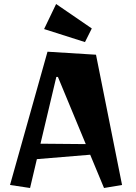

<svg xmlns="http://www.w3.org/2000/svg" viewBox="-20 -923 679 958"><path d="M30 0 217 -665 459 -650 589 0 499 15 430 -151 164 -129 130 15ZM261 -539 182 -206 408 -204 269 -539ZM260 -903 438 -781 404 -713 200 -778Z"/></svg>

Font: Joti One
Style: Regular
Weight: 400
Designer: Eduardo Rodriguez Tunni
Foundry: Eduardo Rodriguez Tunni
Version: Version 1.001